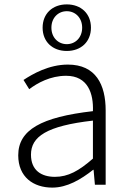

<svg xmlns="http://www.w3.org/2000/svg" viewBox="-20 -841 587 874"><path d="M284 -609C349 -609 394 -651 394 -715C394 -779 349 -821 284 -821C219 -821 174 -779 174 -715C174 -651 219 -609 284 -609ZM284 -640C245 -640 214 -670 214 -715C214 -760 245 -790 284 -790C323 -790 354 -760 354 -715C354 -670 323 -640 284 -640ZM218 13C286 13 348 -24 404 -68H406L412 0H461V-338C461 -456 416 -547 289 -547C202 -547 128 -504 87 -477L113 -435C150 -463 209 -496 281 -496C381 -496 406 -414 403 -335C168 -308 63 -250 63 -134C63 -35 132 13 218 13ZM230 -36C170 -36 121 -64 121 -137C121 -219 192 -268 403 -292V-119C339 -63 290 -36 230 -36Z"/></svg>

Font: Spoqa Han Sans Neo Light
Style: Regular
Weight: 300
Designer: [Spoqa Han Sans Neo] Dong-huui Kim ___ Younghwa Kang ___ Yujin Lee ___ [Noto Sans] Ryoko NISHIZUKA ____ (kana & ideograp
Foundry: Spoqa (http://www.spoqa-han-sans.com)
Version: Version 1.100;hotconv 1.0.109;makeotfexe 2.5.65596